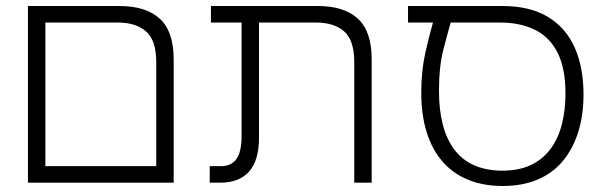

<svg xmlns="http://www.w3.org/2000/svg" viewBox="-20 -608 2014 639"><path d="M73 0V-588H377Q466 -588 512 -545.5Q558 -503 558 -411V0ZM131 -55H500V-401Q500 -474 466 -503.5Q432 -533 372 -533H131Z M1159 0V-401Q1159 -474 1125.5 -503.5Q1092 -533 1031 -533H682V-588H1037Q1126 -588 1171.5 -545.5Q1217 -503 1217 -411V0ZM678 0V-55H715Q750 -55 767 -79Q784 -103 784 -155V-560H842V-150Q842 -74 809 -37Q776 0 713 0Z M1653 11Q1589 11 1538.5 -9.5Q1488 -30 1453 -70Q1418 -110 1400 -168Q1382 -226 1382 -300Q1382 -372 1395.5 -432Q1409 -492 1421 -533H1338V-588H1652Q1744 -588 1804 -551.5Q1864 -515 1893 -449Q1922 -383 1922 -294Q1922 -225 1904.5 -169Q1887 -113 1853.5 -72.5Q1820 -32 1769.5 -10.5Q1719 11 1653 11ZM1645 -40Q1704 -39 1745 -58Q1786 -77 1812 -112Q1838 -147 1850 -194.5Q1862 -242 1862 -296Q1862 -380 1836 -432Q1810 -484 1761 -508.5Q1712 -533 1644 -533H1480Q1470 -499 1455.5 -442.5Q1441 -386 1441 -306Q1441 -179 1491.5 -111Q1542 -43 1645 -40Z"/></svg>

Font: Noto Sans Hebrew Light
Style: Regular
Weight: 300
Designer: Monotype Design Team
Foundry: Monotype Imaging Inc.
Version: Version 2.003